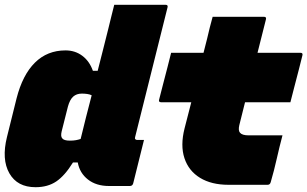

<svg xmlns="http://www.w3.org/2000/svg" viewBox="-25 -770 1281 800"><path d="M248 -560Q288 -560 318 -537.5Q348 -515 362 -475H382Q393 -518 404 -561.5Q415 -605 426 -649Q432 -675 438.5 -700Q445 -725 451 -750H665Q676 -750 673 -739L538 -199Q536 -193 539 -190Q541 -187 546 -187H575Q564 -142 552.5 -96.5Q541 -51 530 -6Q527 5 516 5H429Q376 5 341.5 -22Q307 -49 299 -93H279Q245 -38 209.5 -14Q174 10 123 10Q47 10 14 -48Q-19 -106 4 -199L44 -360Q69 -458 120.5 -509Q172 -560 248 -560ZM234 -194Q241 -184 266 -184Q281 -184 291.5 -186Q302 -188 311 -191Q322 -236 333.5 -282Q345 -328 357 -373Q349 -377 338 -378.5Q327 -380 316 -380Q294 -380 280 -367.5Q266 -355 258 -326L232 -223Q227 -202 234 -194Z M688 -550H823Q830 -578 838 -609Q843 -632 849 -655Q855 -678 861 -700H1075Q1086 -700 1083 -689L1048 -550H1227Q1238 -550 1235 -539Q1230 -517 1220 -479.5Q1210 -442 1200.5 -404.5Q1191 -367 1185 -344H996L972 -248Q967 -226 975 -217Q984 -206 1011 -206H1152Q1139 -157 1128 -108Q1117 -59 1103 -11Q1100 0 1090 0H927Q856 0 808.5 -29Q761 -58 743.5 -111Q726 -164 744 -235Q757 -288 772 -344H646Q635 -344 638 -355Q644 -378 653.5 -415.5Q663 -453 673 -490.5Q683 -528 688 -550Z"/></svg>

Font: Recursive Mn Lnr St XBk
Style: Italic
Weight: 1000
Italic angle: -15°
Monospace: yes
Version: Version 1.079;hotconv 1.0.112;makeotfexe 2.5.65598; ttfautoh